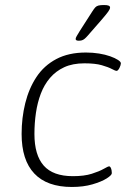

<svg xmlns="http://www.w3.org/2000/svg" viewBox="-20 -738 525 764"><path d="M266 6Q167 6 116.5 -47.5Q66 -101 66 -205Q66 -269 80.5 -327.5Q95 -386 125 -431.5Q155 -477 204 -503Q253 -529 322 -529Q349 -529 374 -525Q399 -521 418.5 -514Q438 -507 449.5 -499.5Q461 -492 461 -486Q461 -483 459.5 -478Q458 -473 455.5 -468Q453 -463 450 -459.5Q447 -456 444 -456Q439 -456 425 -463.5Q411 -471 385 -478.5Q359 -486 316 -486Q269 -486 235.5 -470.5Q202 -455 179 -428Q156 -401 142.5 -365.5Q129 -330 123 -289Q117 -248 117 -205Q117 -121 154 -79Q191 -37 270 -37Q315 -37 345 -46.5Q375 -56 392.5 -66Q410 -76 414 -76Q418 -76 420.5 -71Q423 -66 424 -60Q425 -54 425 -49Q425 -41 404.5 -28Q384 -15 348 -4.5Q312 6 266 6ZM293 -576Q288 -576 284.5 -577.5Q281 -579 281 -583Q281 -587 285 -594Q289 -601 297 -614L347 -692Q354 -703 359 -708.5Q364 -714 372 -716Q380 -718 394 -718Q407 -718 412.5 -715.5Q418 -713 418 -708Q418 -702 410.5 -691.5Q403 -681 384 -659L329 -596Q322 -588 316.5 -583.5Q311 -579 305.5 -577.5Q300 -576 293 -576Z"/></svg>

Font: Asap ExtraLight
Style: Italic
Weight: 250
Italic angle: -6°
Version: Version 3.001